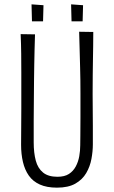

<svg xmlns="http://www.w3.org/2000/svg" viewBox="-20 -853 524 883"><path d="M242 10Q195 10 163 -4.5Q131 -19 112.5 -45.5Q94 -72 85.5 -108Q77 -144 77 -187Q77 -222 77.5 -266Q78 -310 78 -354Q78 -398 78 -432Q78 -477 78 -520Q78 -563 77.5 -606.5Q77 -650 75 -696L141 -695Q140 -662 139 -625.5Q138 -589 137.5 -553Q137 -517 136.5 -484.5Q136 -452 136 -426Q136 -397 135.5 -363.5Q135 -330 135 -298Q135 -266 135 -239.5Q135 -213 135 -198Q135 -150 144.5 -114.5Q154 -79 178 -59.5Q202 -40 244 -40Q277 -40 297 -53Q317 -66 328.5 -87.5Q340 -109 344.5 -134.5Q349 -160 349 -185Q349 -195 349.5 -228.5Q350 -262 350 -312.5Q350 -363 350 -424Q350 -488 348.5 -540.5Q347 -593 346 -634.5Q345 -676 344 -707L409 -706Q409 -673 408.5 -642.5Q408 -612 407.5 -580Q407 -548 406.5 -510Q406 -472 406 -422Q407 -337 407 -274.5Q407 -212 407 -189Q407 -157 400.5 -122Q394 -87 376.5 -57Q359 -27 326.5 -8.5Q294 10 242 10ZM125 -833 180 -829 178 -755H127ZM307 -833 362 -829 360 -755H309Z"/></svg>

Font: Truculenta Light
Style: Regular
Weight: 300
Version: Version 1.002